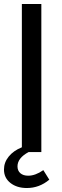

<svg xmlns="http://www.w3.org/2000/svg" viewBox="-27 -765 311 966"><path d="M-7 88Q-7 52 17 22.5Q41 -7 83 -24V-745H181V0H117Q61 30 61 72Q61 94 75.5 106.5Q90 119 115 119Q151 119 191 91L221 139Q171 181 108 181Q58 181 25.5 155.5Q-7 130 -7 88Z"/></svg>

Font: Evergrow Sans 
Style: Medium
Weight: 500
Foundry: 10Web
Version: Version 1.000